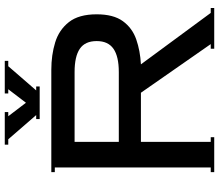

<svg xmlns="http://www.w3.org/2000/svg" viewBox="-78 -862 940 825"><g transform="rotate(-90 392.5 -450.0)"><path d="M403 -885V-900H543V-885H520L416 -765H433V-750H293V-765H310L206 -885H183V-900H323V-885H305L363 -809L421 -885ZM65 0V-15H85V-685H65V-700H505Q568 -700 622 -683.5Q676 -667 709.5 -624.5Q743 -582 743 -505Q743 -433 713.5 -392.5Q684 -352 635 -335Q586 -318 528 -315L749 -15H770V0H595V-15H615L406 -315H195V-15H215V0ZM495 -600H195V-410H495Q562 -410 595 -433Q628 -456 628 -505Q628 -555 595 -577.5Q562 -600 495 -600Z"/></g></svg>

Font: Copperplate CC
Style: Regular
Weight: 400
Designer: indestructible type*
Foundry: Cowboy Collective
Version: Version 1.000